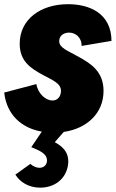

<svg xmlns="http://www.w3.org/2000/svg" viewBox="-36 -614 547 907"><path d="M335.4 -345.7C280.8 -376 243.7 -388.2 243.7 -420.4C243.7 -445.3 265.6 -460 290 -460C318.4 -460 349.6 -439.9 349.6 -397L490.7 -420.9C489.7 -552.2 385.3 -594.2 285.6 -594.2C154.8 -594.2 57.1 -522 57.1 -407.7C57.1 -324.2 108.9 -291.5 167 -259.8C214.8 -233.9 252 -220.2 252 -184.6C252 -160.2 237.3 -139.2 211.9 -139.2C182.1 -139.2 144.5 -168 135.7 -216.8L-16.1 -176.8C-4.4 -71.3 65.9 -8.8 161.6 7.8L111.8 81.1C150.9 97.2 186 111.8 186 144C186 165.5 170.4 178.7 150.4 178.7C137.2 178.7 121.6 172.9 107.4 160.2L36.6 210.9C57.6 245.1 98.6 272.5 153.8 272.5C218.8 272.5 272.9 234.9 284.7 169.4C297.4 96.7 242.7 69.3 222.7 57.6L265.1 9.3C375 -6.8 453.1 -79.1 453.1 -184.6C453.1 -275.9 393.6 -313.5 335.4 -345.7Z"/></svg>

Font: Decalotype Black Italic
Style: Regular
Weight: 900
Italic angle: -10°
Designer: Alfredo Marco Pradil
Foundry: Alfredo Marco Pradil
Version: Version 1.0